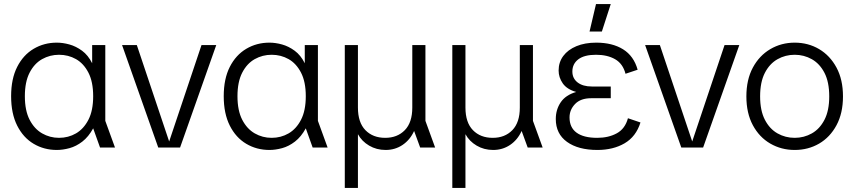

<svg xmlns="http://www.w3.org/2000/svg" viewBox="-20 -730 4226 950"><path d="M261 12Q198 12 146.5 -18.5Q95 -49 65 -108.5Q35 -168 35 -254Q35 -340 65 -399Q95 -458 146.5 -488.5Q198 -519 261 -519Q291 -519 323.5 -510Q356 -501 386 -479Q416 -457 436 -417V-507H501V-132L549 0H475L441 -95Q418 -53 387.5 -29.5Q357 -6 324 3Q291 12 261 12ZM272 -48Q318 -48 356 -70Q394 -92 417.5 -137.5Q441 -183 441 -254Q441 -325 417.5 -370.5Q394 -416 356 -437.5Q318 -459 272 -459Q227 -459 188.5 -437.5Q150 -416 126.5 -370.5Q103 -325 103 -254Q103 -183 126.5 -137.5Q150 -92 188.5 -70Q227 -48 272 -48Z M763 0 584 -507H657L817 -30L977 -507H1050L871 0Z M1313 12Q1250 12 1198.5 -18.5Q1147 -49 1117 -108.5Q1087 -168 1087 -254Q1087 -340 1117 -399Q1147 -458 1198.5 -488.5Q1250 -519 1313 -519Q1343 -519 1375.5 -510Q1408 -501 1438 -479Q1468 -457 1488 -417V-507H1553V-132L1601 0H1527L1493 -95Q1470 -53 1439.5 -29.5Q1409 -6 1376 3Q1343 12 1313 12ZM1324 -48Q1370 -48 1408 -70Q1446 -92 1469.5 -137.5Q1493 -183 1493 -254Q1493 -325 1469.5 -370.5Q1446 -416 1408 -437.5Q1370 -459 1324 -459Q1279 -459 1240.5 -437.5Q1202 -416 1178.5 -370.5Q1155 -325 1155 -254Q1155 -183 1178.5 -137.5Q1202 -92 1240.5 -70Q1279 -48 1324 -48Z M1686 200V-507H1751V-198Q1751 -124 1788 -86Q1825 -48 1886 -48Q1946 -48 1983 -86Q2020 -124 2020 -198V-507H2085V-132L2133 0H2059L2029 -82Q2009 -38 1972 -13Q1935 12 1888 12Q1843 12 1806.5 -9.5Q1770 -31 1751 -66V200Z M2218 200V-507H2283V-198Q2283 -124 2320 -86Q2357 -48 2418 -48Q2478 -48 2515 -86Q2552 -124 2552 -198V-507H2617V-132L2665 0H2591L2561 -82Q2541 -38 2504 -13Q2467 12 2420 12Q2375 12 2338.5 -9.5Q2302 -31 2283 -66V200Z M2936 12Q2841 12 2785.5 -28Q2730 -68 2730 -141Q2730 -188 2754.5 -224Q2779 -260 2831 -275Q2785 -288 2764.5 -317.5Q2744 -347 2744 -381Q2744 -422 2767 -453Q2790 -484 2832 -501.5Q2874 -519 2930 -519Q3010 -519 3063 -486Q3116 -453 3135 -385L3075 -365Q3062 -415 3023.5 -437Q2985 -459 2929 -459Q2871 -459 2841.5 -436.5Q2812 -414 2812 -376Q2812 -342 2838 -322Q2864 -302 2908 -302H3002V-244H2905Q2853 -244 2825.5 -215.5Q2798 -187 2798 -149Q2798 -99 2833 -73.5Q2868 -48 2935 -48Q2991 -48 3032 -70.5Q3073 -93 3087 -145L3149 -124Q3127 -54 3070.5 -21Q3014 12 2936 12ZM2897 -574 2929 -710H3002L2958 -574Z M3351 0 3172 -507H3245L3405 -30L3565 -507H3638L3459 0Z M3912 12Q3846 12 3791.5 -19.5Q3737 -51 3705 -110.5Q3673 -170 3673 -253Q3673 -336 3705 -395.5Q3737 -455 3791.5 -487Q3846 -519 3912 -519Q3979 -519 4033 -487Q4087 -455 4119 -395.5Q4151 -336 4151 -253Q4151 -170 4119 -110.5Q4087 -51 4033 -19.5Q3979 12 3912 12ZM3912 -48Q3958 -48 3997 -70Q4036 -92 4059.5 -137.5Q4083 -183 4083 -253Q4083 -324 4059.5 -369.5Q4036 -415 3997 -437Q3958 -459 3912 -459Q3866 -459 3827 -437Q3788 -415 3764.5 -369.5Q3741 -324 3741 -253Q3741 -183 3764.5 -137.5Q3788 -92 3827 -70Q3866 -48 3912 -48Z"/></svg>

Font: TikTok Sans Light
Style: Regular
Weight: 300
Version: Version 4.000